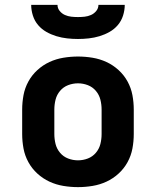

<svg xmlns="http://www.w3.org/2000/svg" viewBox="-20 -760 640 788"><path d="M300 8Q270 8 240 3Q210 -2 183 -14.5Q156 -27 133.5 -47.5Q111 -68 96.5 -94.5Q82 -121 76.5 -150.5Q71 -180 71 -210V-310Q71 -340 76.5 -369.5Q82 -399 96.5 -425.5Q111 -452 133.5 -472.5Q156 -493 183 -505.5Q210 -518 240 -523Q270 -528 300 -528Q330 -528 360 -523Q390 -518 417 -505.5Q444 -493 466.5 -472.5Q489 -452 503.5 -425.5Q518 -399 523.5 -369.5Q529 -340 529 -310V-210Q529 -180 523.5 -150.5Q518 -121 503.5 -94.5Q489 -68 466.5 -47.5Q444 -27 417 -14.5Q390 -2 360 3Q330 8 300 8ZM300 -102Q321 -102 340.5 -109.5Q360 -117 373.5 -133Q387 -149 392 -169Q397 -189 397 -210V-310Q397 -331 392 -351Q387 -371 373.5 -387Q360 -403 340.5 -410.5Q321 -418 300 -418Q279 -418 259.5 -410.5Q240 -403 226.5 -387Q213 -371 208 -351Q203 -331 203 -310V-210Q203 -189 208 -169Q213 -149 226.5 -133Q240 -117 259.5 -109.5Q279 -102 300 -102ZM300 -600Q278 -600 255.5 -602.5Q233 -605 211.5 -611.5Q190 -618 170.5 -629Q151 -640 136.5 -657Q122 -674 115 -696Q108 -718 108 -740H216Q216 -726 225 -715Q234 -704 246.5 -698.5Q259 -693 272.5 -691.5Q286 -690 300 -690Q314 -690 327.5 -691.5Q341 -693 353.5 -698.5Q366 -704 375 -715Q384 -726 384 -740H492Q492 -718 485 -696Q478 -674 463.5 -657Q449 -640 429.5 -629Q410 -618 388.5 -611.5Q367 -605 344.5 -602.5Q322 -600 300 -600Z"/></svg>

Font: Iosevka Extrabold Extended
Style: Regular
Weight: 800
Width: 7
Monospace: yes
Designer: Belleve Invis
Foundry: Belleve Invis
Version: Version 32.5.0; ttfautohint (v1.8.4)